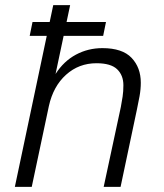

<svg xmlns="http://www.w3.org/2000/svg" viewBox="-20 -730 640 750"><path d="M38 0 188 -710H254L197 -441Q229 -491 276.5 -516.5Q324 -542 380 -542Q458 -542 494 -504Q530 -466 530 -407Q530 -381 525 -353.5Q520 -326 515 -303L451 0H385L452 -312Q456 -333 459 -353Q462 -373 462 -397Q462 -436 437.5 -459.5Q413 -483 357 -483Q288 -483 238 -438Q188 -393 171 -316L104 0ZM96 -590 107 -644H394L383 -590Z"/></svg>

Font: Geist Mono Light
Style: Italic
Weight: 300
Italic angle: -12°
Monospace: yes
Designer: Basement.studio, Andrés Briganti, Mateo Zaragoza
Foundry: Basement.studio, Vercel, Andrés Briganti, Guido Ferreyra, Mateo Zaragoza
Version: Version 1.500; ttfautohint (v1.8.4.7-5d5b)